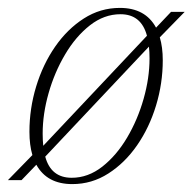

<svg xmlns="http://www.w3.org/2000/svg" viewBox="-35 -456 488 486"><path d="M268.5 -436Q333 -436 360 -386L398 -426H432.5L369.5 -361.5Q377 -336.5 377 -303.5Q377 -245 360 -189Q343 -133 312 -88.2Q281 -43.5 239.2 -16.8Q197.5 10 148 10Q84 10 57 -39L19.5 0H-15L47 -63.5Q39.5 -89 39.5 -122.5Q39.5 -181 56.5 -237Q73.5 -293 104.5 -337.8Q135.5 -382.5 177.2 -409.2Q219 -436 268.5 -436ZM73 -118Q73 -101 74.5 -87L337 -365.5Q322.5 -420 270 -420Q228.5 -420 192.5 -391.8Q156.5 -363.5 129.8 -318.2Q103 -273 88 -220.2Q73 -167.5 73 -118ZM146.5 -6Q188 -6 224 -34.2Q260 -62.5 286.8 -107.8Q313.5 -153 328.5 -205.8Q343.5 -258.5 343.5 -308Q343.5 -324.5 342 -338L79.5 -59.5Q94 -6 146.5 -6Z"/></svg>

Font: Newsreader Text ExtraLight
Style: Italic
Weight: 275
Italic angle: -17°
Designer: Hugues Gentile
Foundry: Production Type
Version: Version 1.001